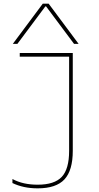

<svg xmlns="http://www.w3.org/2000/svg" viewBox="-20 -1020 540 1050"><path d="M186 10Q146 10 111.5 2.5Q77 -5 48 -19V-41Q78 -25 112 -17.5Q146 -10 186 -10Q278 -10 318 -53Q358 -96 358 -195V-710H88V-730H378V-195Q378 -88 332.5 -39Q287 10 186 10ZM50 -780 214 -1000H246L410 -780H385L232 -985H228L75 -780Z"/></svg>

Font: M PLUS Code Latin Thin
Style: Regular
Weight: 250
Designer: Coji Morishita
Foundry: UNDERFOREST DESIGN
Version: Version 1.002; ttfautohint (v1.8.3)